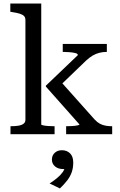

<svg xmlns="http://www.w3.org/2000/svg" viewBox="-20 -755 674 1080"><path d="M212 -735V-55Q212 -52 224.5 -49.5Q237 -47 254 -46Q271 -45 284 -45H287V0H39V-45H41Q65 -45 83.5 -48Q102 -51 112.5 -59Q123 -67 123 -81V-642Q123 -657 115 -665Q107 -673 91 -678Q75 -683 49 -687L38 -689V-735ZM611 0H352V-45H355Q369 -45 386 -46Q403 -47 415 -49.5Q427 -52 427 -55L238 -268V-273L418 -445Q418 -453 404 -456.5Q390 -460 371 -461.5Q352 -463 337 -463H333V-508H581V-463H579Q559 -463 539 -458Q519 -453 500.5 -442Q482 -431 464 -414L331 -286L512 -83Q527 -67 542 -59Q557 -51 574 -48Q591 -45 609 -45H611ZM317 305 259 277Q281 263 300.5 247Q320 231 333 213Q339 204 342 196Q339 196 336 196Q307 196 289.5 181Q272 166 272 143Q272 119 288 104.5Q304 90 328 90Q356 90 374 107.5Q392 125 392 160Q392 189 383.5 213.5Q375 238 358 260Q341 282 317 305Z"/></svg>

Font: Roboto Serif 20pt
Style: Regular
Weight: 400
Designer: Greg Gazdowicz
Foundry: Commercial Type
Version: Version 1.008